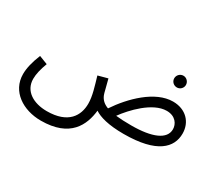

<svg xmlns="http://www.w3.org/2000/svg" viewBox="-142 -876 1590 1407"><g transform="rotate(30 653.0 -172.0)"><path d="M1055 -477C1082 -477 1104 -499 1104 -526C1104 -553 1082 -576 1055 -576C1027 -576 1005 -553 1005 -526C1005 -499 1027 -477 1055 -477ZM313 232C560 232 623 88 637 -39C680 -10 758 13 887 13C1169 13 1261 -87 1261 -205C1261 -301 1193 -374 1084 -374C933 -374 783 -224 695 -92C657 -106 634 -128 621 -160C613 -180 609 -208 588 -284L507 -262C530 -183 553 -114 553 -49C553 50 498 150 316 150C203 150 112 97 112 -6C112 -46 123 -92 144 -148L72 -176C43 -105 30 -47 30 1C30 147 162 232 313 232ZM1078 -292C1153 -292 1184 -240 1184 -197C1184 -113 1081 -69 905 -69C853 -69 810 -71 774 -75C832 -155 959 -292 1078 -292Z"/></g></svg>

Font: Noto Sans Math
Style: Regular
Weight: 400
Designer: Monotype Design Team, Delve Withrington, Jeff Kellem
Foundry: Monotype Imaging Inc., Delve Fonts LLC
Version: Version 3.000